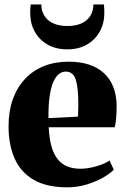

<svg xmlns="http://www.w3.org/2000/svg" viewBox="-20 -810 550 842"><path d="M274.5 11.5Q184 11.5 127.2 -21.8Q70.5 -55 44 -115.2Q17.5 -175.5 17.5 -256Q17.5 -322.5 36.2 -374.8Q55 -427 89.8 -464Q124.5 -501 172.8 -520.2Q221 -539.5 280 -539.5Q380.5 -539.5 435 -490Q489.5 -440.5 491.5 -348.5Q491.5 -314.5 489.2 -290.2Q487 -266 483 -252H193.5Q196 -202.5 205.8 -168Q215.5 -133.5 233 -111.8Q250.5 -90 275.5 -80Q300.5 -70 333 -70Q364.5 -70 401.5 -80.5Q438.5 -91 460.5 -106L479 -66Q465 -50.5 433.8 -32.2Q402.5 -14 361 -1.2Q319.5 11.5 274.5 11.5ZM192.5 -292 322 -298.5Q322.5 -313.5 323 -326.8Q323.5 -340 323.5 -355Q323.5 -423.5 312.5 -459.8Q301.5 -496 268 -496Q253 -496 239.2 -486Q225.5 -476 214.8 -452.8Q204 -429.5 198 -390.2Q192 -351 192.5 -292ZM275.5 -593.5Q226 -593.5 189.5 -614Q153 -634.5 132.8 -670.5Q112.5 -706.5 112.5 -753Q112.5 -764.5 113 -773.8Q113.5 -783 114.5 -790.5H161.5Q161.5 -786 161.8 -780.2Q162 -774.5 163.5 -768Q169 -746 183 -729.8Q197 -713.5 220.5 -704.8Q244 -696 275.5 -696Q307.5 -696 330.5 -704.8Q353.5 -713.5 368 -729.8Q382.5 -746 387 -767.5Q388.5 -774 389 -780Q389.5 -786 389.5 -790.5H435.5Q436.5 -783 437 -773.8Q437.5 -764.5 437.5 -753.5Q437.5 -707 417 -670.8Q396.5 -634.5 360.2 -614Q324 -593.5 275.5 -593.5Z"/></svg>

Font: Merriweather 96pt Black
Style: Regular
Weight: 900
Version: Version 2.100